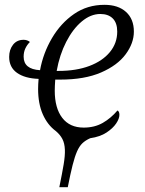

<svg xmlns="http://www.w3.org/2000/svg" viewBox="-20 -566 601 796"><path d="M226 210Q238 151 244 115Q250 79 249 55Q248 28 238.5 10Q229 -8 211 -23Q177 -48 157.5 -92Q138 -136 138 -197Q138 -207 138.5 -217Q139 -227 140 -239Q83 -241 50.5 -264Q18 -287 18 -330Q18 -360 34 -380.5Q50 -401 78 -401Q93 -401 104 -392Q92 -380 85 -365Q78 -350 78 -331Q78 -279 146 -275Q159 -346 195.5 -408Q232 -470 287 -508Q342 -546 413 -546Q470 -546 502.5 -516.5Q535 -487 535 -435Q535 -387 501 -341Q467 -295 399 -265.5Q331 -236 230 -236H209Q208 -221 207.5 -210.5Q207 -200 207 -190Q207 -118 238 -77.5Q269 -37 327 -37Q372 -37 406 -56.5Q440 -76 467 -108Q475 -104 475 -90Q475 -74 461.5 -54Q448 -34 421.5 -16.5Q395 1 354 7Q334 16 321.5 28Q309 40 299.5 61.5Q290 83 281 118.5Q272 154 261 210ZM223 -272Q296 -272 350.5 -292.5Q405 -313 435.5 -350Q466 -387 466 -435Q466 -471 447.5 -489.5Q429 -508 396 -508Q356 -508 319 -477Q282 -446 254.5 -392.5Q227 -339 215 -272Z"/></svg>

Font: Noto Serif Light
Style: Italic
Weight: 300
Italic angle: -12°
Designer: Monotype Design Team
Foundry: Monotype Imaging Inc.
Version: Version 2.013